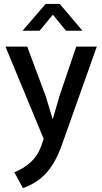

<svg xmlns="http://www.w3.org/2000/svg" viewBox="-20 -710 521 980"><path d="M8 -472H119L214 -217L248 -104H250L283 -218L369 -472H474L295 32Q265 117 218.5 170.5Q172 224 97 250L53 169Q103 150 140 114.5Q177 79 195 22L203 -1ZM401 -553H317L250 -635L182 -553H95L213 -690H285Z"/></svg>

Font: Mukta Vaani Medium
Style: Regular
Weight: 500
Designer: Noopur Datye, Girish Dalvi, Yashodeep Gholap, Pallavi Karambelkar
Foundry: Ek Type
Version: Version 2.538;PS 1.000;hotconv 16.6.51;makeotf.lib2.5.65220;